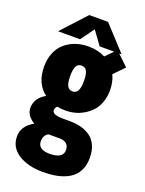

<svg xmlns="http://www.w3.org/2000/svg" viewBox="-161 -746 772 1023"><g transform="rotate(20 225.0 -235.0)"><path d="M216.5 -149Q192 -149 169 -153.5Q157.5 -143 157.5 -129.5Q157.5 -104 219.5 -104H257.5Q293 -104 322 -96.2Q351 -88.5 374.8 -71.8Q398.5 -55 411.8 -25.2Q425 4.5 425 44.5Q425 79 414 106Q403 133 384.2 150.5Q365.5 168 338.5 179.2Q311.5 190.5 281.2 195.2Q251 200 215 200Q129.5 200 75.2 165Q21 130 21 68Q21 8.5 84.5 -26.5Q36 -56.5 36 -98.5Q36 -155 93.5 -187Q29.5 -235 29.5 -331Q29.5 -368 40 -398.5Q50.5 -429 68.2 -449.8Q86 -470.5 110.2 -484.8Q134.5 -499 161.2 -505.5Q188 -512 216.5 -512Q269 -512 312 -490.5L353.5 -532.5H271L215.5 -609L159.5 -532.5H35L162 -670.5H268.5L395.5 -532.5H382L442 -475L385 -416.5Q403 -379 403 -331Q403 -294 391.8 -263Q380.5 -232 361.8 -211.5Q343 -191 318.5 -176.5Q294 -162 268.2 -155.5Q242.5 -149 216.5 -149ZM255.5 -331Q255.5 -367.5 246.5 -385.5Q237.5 -403.5 216.5 -403.5Q195 -403.5 186.2 -385.8Q177.5 -368 177.5 -331Q177.5 -294 186.5 -275.8Q195.5 -257.5 216.5 -257.5Q237.5 -257.5 246.5 -275.8Q255.5 -294 255.5 -331ZM149 48.5Q149 96.5 215.5 96.5Q291.5 96.5 291.5 48Q291.5 26 277.8 13.5Q264 1 238.5 1H175Q149 16 149 48.5Z"/></g></svg>

Font: League Mono Condensed
Style: Bold
Weight: 700
Width: 1
Designer: Tyler Finck
Foundry: The League of Moveable Type / Tyler Finck
Version: Version 2.210